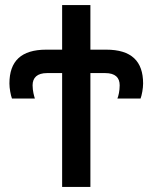

<svg xmlns="http://www.w3.org/2000/svg" viewBox="-20 -734 599 754"><path d="M224 0H335V-447H393C433 -447 450 -429 450 -399C450 -377 445 -356 441 -347H532C537 -360 542 -387 542 -406C542 -494 496 -539 397 -539H335V-714H224V-539H162C63 -539 17 -494 17 -406C17 -387 22 -360 27 -347H117C114 -356 108 -377 108 -399C108 -429 126 -447 165 -447H224Z"/></svg>

Font: Noto Sans Thai Medium
Style: Regular
Weight: 500
Designer: Monotype Design Team
Foundry: Monotype Imaging Inc.
Version: Version 1.901